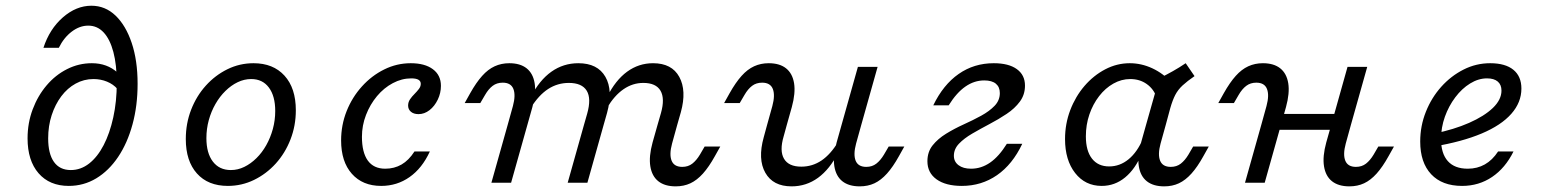

<svg xmlns="http://www.w3.org/2000/svg" viewBox="-20 -651 5519 684"><path d="M225 11.3Q156.5 11.3 117.3 -33.9Q78.2 -79 78.2 -158.1Q78.2 -212.9 96.4 -261.3Q114.5 -309.7 146 -346.8Q177.4 -383.9 219 -404.8Q260.5 -425.8 307.3 -425.8Q361.3 -425.8 398.4 -392.7V-333.9Q383.9 -350.8 361.3 -360.1Q338.7 -369.4 312.9 -369.4Q279 -369.4 249.6 -353.2Q220.2 -337.1 198.4 -308.1Q176.6 -279 164.1 -240.7Q151.6 -202.4 151.6 -158.1Q151.6 -103.2 172.2 -74.2Q192.7 -45.2 232.3 -45.2Q267.7 -45.2 297.6 -68.5Q327.4 -91.9 349.2 -133.9Q371 -175.8 383.5 -232.7Q396 -289.5 396 -355.6Q396 -420.2 383.9 -465.7Q371.8 -511.3 349.2 -535.5Q326.6 -559.7 294.4 -559.7Q263.7 -559.7 235.5 -538.3Q207.3 -516.9 189.5 -480.6H134.7Q156.5 -547.6 204 -589.1Q251.6 -630.6 305.6 -630.6Q354.8 -630.6 391.5 -595.6Q428.2 -560.5 449.2 -498Q470.2 -435.5 470.2 -352.4Q470.2 -274.2 452 -207.7Q433.9 -141.1 400.8 -91.9Q367.7 -42.7 323 -15.7Q278.2 11.3 225 11.3Z M791.9 11.3Q721 11.3 681.5 -33.1Q641.9 -77.4 641.9 -155.6Q641.9 -211.3 660.9 -260.1Q679.8 -308.9 713.3 -346Q746.8 -383.1 790.3 -404.4Q833.9 -425.8 883.1 -425.8Q953.2 -425.8 993.5 -381.5Q1033.9 -337.1 1033.9 -258.1Q1033.9 -203.2 1014.9 -154.4Q996 -105.6 962.5 -68.5Q929 -31.5 885.1 -10.1Q841.1 11.3 791.9 11.3ZM802.4 -45.2Q827.4 -45.2 850.4 -56.5Q873.4 -67.7 893.5 -87.5Q913.7 -107.3 928.6 -133.9Q943.5 -160.5 952 -191.5Q960.5 -222.6 960.5 -255.6Q960.5 -308.9 937.9 -339.1Q915.3 -369.4 875 -369.4Q850 -369.4 826.6 -358.1Q803.2 -346.8 783.1 -327Q762.9 -307.3 747.6 -280.6Q732.3 -254 723.8 -223Q715.3 -191.9 715.3 -158.9Q715.3 -105.6 738.3 -75.4Q761.3 -45.2 802.4 -45.2Z M1337.9 11.3Q1271.8 11.3 1233.5 -31.9Q1195.2 -75 1195.2 -150.8Q1195.2 -205.6 1214.9 -255.2Q1234.7 -304.8 1269.4 -343.1Q1304 -381.5 1348.8 -403.6Q1393.5 -425.8 1443.5 -425.8Q1493.5 -425.8 1522.2 -404.4Q1550.8 -383.1 1550.8 -345.2Q1550.8 -319.4 1539.5 -296Q1528.2 -272.6 1510.1 -258.5Q1491.9 -244.4 1471 -244.4Q1454 -244.4 1444 -252.8Q1433.9 -261.3 1433.9 -275Q1433.9 -287.1 1440.7 -297.2Q1447.6 -307.3 1456.5 -316.1Q1465.3 -325 1472.2 -333.9Q1479 -342.7 1479 -352.4Q1479 -371.8 1445.2 -371.8Q1411.3 -371.8 1379.4 -354.8Q1347.6 -337.9 1323 -308.5Q1298.4 -279 1283.9 -241.5Q1269.4 -204 1269.4 -163.7Q1269.4 -108.1 1290.3 -79Q1311.3 -50 1352.4 -50Q1384.7 -50 1410.5 -64.9Q1436.3 -79.8 1456.5 -111.3H1511.3Q1483.9 -51.6 1439.1 -20.2Q1394.4 11.3 1337.9 11.3Z M2060.5 -206.5 2071.8 -246Q2087.1 -300 2070.2 -327.8Q2053.2 -355.6 2006.5 -355.6Q1966.1 -355.6 1932.7 -333.9Q1899.2 -312.1 1871 -266.9V-305.6Q1901.6 -365.3 1944.4 -395.6Q1987.1 -425.8 2040.3 -425.8Q2108.9 -425.8 2136.7 -377.4Q2164.5 -329 2142.7 -249.2L2130.6 -206.5ZM2322.6 -206.5 2334.7 -248.4Q2349.2 -300 2333.1 -327.8Q2316.9 -355.6 2271.8 -355.6Q2233.9 -355.6 2201.2 -333.1Q2168.5 -310.5 2142.7 -266.9V-305.6Q2172.6 -365.3 2214.1 -395.6Q2255.6 -425.8 2306.5 -425.8Q2373.4 -425.8 2400 -377Q2426.6 -328.2 2405.6 -251.6L2392.7 -206.5ZM1788.7 -206.5 1807.3 -273.4Q1817.7 -312.1 1808.9 -334.3Q1800 -356.5 1771 -356.5Q1750 -356.5 1735.1 -345.2Q1720.2 -333.9 1708.1 -312.9L1691.1 -283.9H1635.5L1654.8 -318.5Q1676.6 -357.3 1697.6 -380.6Q1718.5 -404 1742.3 -414.9Q1766.1 -425.8 1794.4 -425.8Q1833.1 -425.8 1856 -407.7Q1879 -389.5 1884.7 -354.4Q1890.3 -319.4 1876.6 -269.4L1858.9 -206.5ZM1730.6 0 1788.7 -206.5H1858.9L1800.8 0ZM2002.4 0 2060.5 -206.5H2130.6L2072.6 0ZM2374.2 -139.5Q2363.7 -100.8 2372.6 -78.6Q2381.5 -56.5 2410.5 -56.5Q2431.5 -56.5 2446.4 -68.1Q2461.3 -79.8 2473.4 -100L2490.3 -129H2546L2526.6 -94.4Q2505.6 -56.5 2484.3 -32.7Q2462.9 -8.9 2439.5 2Q2416.1 12.9 2387.1 12.9Q2348.4 12.9 2325.4 -5.2Q2302.4 -23.4 2296.8 -58.5Q2291.1 -93.5 2304.8 -143.5L2322.6 -206.5H2392.7Z M2783.1 -206.5 2771.8 -165.3Q2756.5 -113.7 2773 -85.5Q2789.5 -57.3 2834.7 -57.3Q2874.2 -57.3 2906.9 -79.4Q2939.5 -101.6 2966.1 -146V-107.3Q2936.3 -48.4 2894.4 -17.7Q2852.4 12.9 2800 12.9Q2733.9 12.9 2706.5 -35.5Q2679 -83.9 2700.8 -162.1L2712.9 -206.5ZM2712.9 -206.5 2731.5 -273.4Q2741.9 -312.1 2733.1 -334.3Q2724.2 -356.5 2695.2 -356.5Q2674.2 -356.5 2659.3 -345.2Q2644.4 -333.9 2632.3 -312.9L2615.3 -283.9H2559.7L2579 -318.5Q2600.8 -357.3 2621.8 -380.6Q2642.7 -404 2666.5 -414.9Q2690.3 -425.8 2718.5 -425.8Q2757.3 -425.8 2780.2 -407.7Q2803.2 -389.5 2808.9 -354.4Q2814.5 -319.4 2800.8 -269.4L2783.1 -206.5ZM2978.2 -206.5 3036.3 -412.9H3106.5L3048.4 -206.5ZM3029.8 -139.5Q3019.4 -100.8 3028.2 -78.6Q3037.1 -56.5 3066.1 -56.5Q3087.1 -56.5 3102 -68.1Q3116.9 -79.8 3129 -100L3146 -129H3201.6L3182.3 -94.4Q3161.3 -56.5 3139.9 -32.7Q3118.5 -8.9 3095.2 2Q3071.8 12.9 3042.7 12.9Q3004 12.9 2981 -5.2Q2958.1 -23.4 2952.4 -58.5Q2946.8 -93.5 2960.5 -143.5L2978.2 -206.5H3048.4Z M3406.5 11.3Q3349.2 11.3 3316.5 -12.1Q3283.9 -35.5 3283.9 -76.6Q3283.9 -109.7 3302.4 -133.1Q3321 -156.5 3350.4 -174.6Q3379.8 -192.7 3412.9 -207.7Q3446 -222.6 3475.4 -238.7Q3504.8 -254.8 3523.4 -274.2Q3541.9 -293.5 3541.9 -319.4Q3541.9 -341.1 3527.8 -352.8Q3513.7 -364.5 3486.3 -364.5Q3450.8 -364.5 3419.4 -342.7Q3387.9 -321 3359.7 -275.8H3304.8Q3340.3 -349.2 3395.2 -387.5Q3450 -425.8 3520.2 -425.8Q3573.4 -425.8 3602.4 -404.8Q3631.5 -383.9 3631.5 -346Q3631.5 -313.7 3613.3 -289.1Q3595.2 -264.5 3566.1 -245.2Q3537.1 -225.8 3504.8 -208.9Q3472.6 -191.9 3443.5 -175Q3414.5 -158.1 3396.4 -139.1Q3378.2 -120.2 3378.2 -96Q3378.2 -75 3394.8 -62.5Q3411.3 -50 3439.5 -50Q3475.8 -50 3507.3 -71.8Q3538.7 -93.5 3566.9 -138.7H3621.8Q3587.1 -65.3 3531.9 -27Q3476.6 11.3 3406.5 11.3Z M3904.8 11.3Q3846 11.3 3810.1 -34.7Q3774.2 -80.6 3774.2 -155.6Q3774.2 -209.7 3792.7 -258.5Q3811.3 -307.3 3843.5 -344.8Q3875.8 -382.3 3917.3 -404Q3958.9 -425.8 4004.8 -425.8Q4046 -425.8 4085.1 -407.7Q4124.2 -389.5 4154 -356.5L4100.8 -303.2Q4090.3 -333.9 4065.3 -351.6Q4040.3 -369.4 4006.5 -369.4Q3975 -369.4 3946.4 -353.2Q3917.7 -337.1 3895.6 -308.5Q3873.4 -279.8 3860.9 -243.1Q3848.4 -206.5 3848.4 -165.3Q3848.4 -113.7 3870.2 -85.9Q3891.9 -58.1 3931.5 -58.1Q3969.4 -58.1 4000.4 -83.5Q4031.5 -108.9 4051.6 -156.5L4048.4 -105.6Q4025 -49.2 3988.3 -19Q3951.6 11.3 3904.8 11.3ZM4062.9 -206.5 4109.7 -371.8Q4135.5 -384.7 4158.5 -397.6Q4181.5 -410.5 4204 -425.8L4235.5 -379.8Q4209.7 -362.1 4193.1 -346.8Q4176.6 -331.5 4166.9 -312.9Q4157.3 -294.4 4149.2 -266.1L4133.1 -206.5ZM4114.5 -139.5Q4104 -100.8 4112.9 -78.6Q4121.8 -56.5 4150.8 -56.5Q4171.8 -56.5 4186.7 -68.1Q4201.6 -79.8 4213.7 -100L4230.6 -129H4286.3L4266.9 -94.4Q4246 -56.5 4224.6 -32.7Q4203.2 -8.9 4179.8 2Q4156.5 12.9 4127.4 12.9Q4088.7 12.9 4065.7 -5.2Q4042.7 -23.4 4037.1 -58.5Q4031.5 -93.5 4045.2 -143.5L4062.9 -206.5H4133.1Z M4473.4 -206.5 4491.9 -273.4Q4502.4 -312.1 4493.5 -334.3Q4484.7 -356.5 4455.6 -356.5Q4434.7 -356.5 4419.8 -345.2Q4404.8 -333.9 4392.7 -312.9L4375.8 -283.9H4320.2L4339.5 -318.5Q4361.3 -357.3 4382.3 -380.6Q4403.2 -404 4427 -414.9Q4450.8 -425.8 4479 -425.8Q4517.7 -425.8 4540.7 -407.7Q4563.7 -389.5 4569.4 -354.4Q4575 -319.4 4561.3 -269.4L4543.5 -206.5ZM4415.3 0 4473.4 -206.5H4543.5L4485.5 0ZM4507.3 -188.7 4523.4 -245.2H4765.3L4749.2 -188.7ZM4722.6 -206.5 4780.6 -412.9H4850.8L4792.7 -206.5ZM4774.2 -139.5Q4763.7 -100.8 4772.6 -78.6Q4781.5 -56.5 4810.5 -56.5Q4831.5 -56.5 4846.4 -68.1Q4861.3 -79.8 4873.4 -100L4890.3 -129H4946L4926.6 -94.4Q4905.6 -56.5 4884.3 -32.7Q4862.9 -8.9 4839.5 2Q4816.1 12.9 4787.1 12.9Q4748.4 12.9 4725.4 -5.2Q4702.4 -23.4 4696.8 -58.5Q4691.1 -93.5 4704.8 -143.5L4722.6 -206.5H4792.7Z M5188.7 11.3Q5117.7 11.3 5078.6 -30.2Q5039.5 -71.8 5039.5 -146.8Q5039.5 -202.4 5059.7 -252.8Q5079.8 -303.2 5114.5 -341.9Q5149.2 -380.6 5194 -403.2Q5238.7 -425.8 5288.7 -425.8Q5342.7 -425.8 5371.4 -402.4Q5400 -379 5400 -335.5Q5400 -286.3 5364.1 -245.6Q5328.2 -204.8 5258.5 -175.4Q5188.7 -146 5087.9 -129L5088.7 -175Q5159.7 -189.5 5213.7 -213.3Q5267.7 -237.1 5298.4 -266.5Q5329 -296 5329 -328.2Q5329 -349.2 5315.7 -360.5Q5302.4 -371.8 5277.4 -371.8Q5246.8 -371.8 5217.3 -353.6Q5187.9 -335.5 5164.5 -304.4Q5141.1 -273.4 5127.4 -235.1Q5113.7 -196.8 5113.7 -155.6Q5113.7 -104 5137.9 -77Q5162.1 -50 5208.9 -50Q5242.7 -50 5269.8 -65.3Q5296.8 -80.6 5316.9 -111.3H5371.8Q5342.7 -52.4 5295.6 -20.6Q5248.4 11.3 5188.7 11.3Z"/></svg>

Font: Playfair 5pt SemiExpanded Light
Style: Italic
Weight: 300
Width: 6
Italic angle: -15.6°
Designer: Claus Eggers Sørensen
Foundry: Claus Eggers Sørensen
Version: Version 2.203